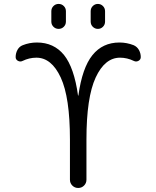

<svg xmlns="http://www.w3.org/2000/svg" viewBox="-20 -979 796 977"><path d="M441.4 -869.1V-921.9Q441.4 -937.5 452.1 -948.2Q462.9 -959 478 -959Q493.2 -959 503.9 -948.2Q514.6 -937.5 514.6 -921.9V-869.1Q514.6 -853.5 503.9 -842.8Q493.2 -832 478 -832Q462.9 -832 452.1 -842.8Q441.4 -853.5 441.4 -869.1ZM241.2 -869.1V-921.9Q241.2 -937.5 252 -948.2Q262.7 -959 278.3 -959Q293.9 -959 304.7 -948.2Q315.4 -937.5 315.4 -921.9V-869.1Q315.4 -853.5 304.7 -842.8Q293.9 -832 278.3 -832Q262.7 -832 252 -842.8Q241.2 -853.5 241.2 -869.1ZM419.9 -269.5V-64.5Q419.9 -46.9 407.7 -34.7Q395.5 -22.5 377.9 -22.5Q360.4 -22.5 348.1 -34.7Q335.9 -46.9 335.9 -64.5V-269.5Q335.9 -483.4 289.1 -584.5Q242.2 -685.5 165 -685.5Q128.9 -685.5 94.7 -668.9Q83 -663.1 71.3 -669.4Q59.6 -675.8 59.6 -688.5Q59.6 -708 68.8 -725.1Q78.1 -742.2 95.7 -749Q129.9 -762.7 168 -762.7Q253.9 -762.7 305.7 -699.2Q357.4 -634.8 377 -493.2Q377 -492.2 377.9 -492.2Q378.9 -492.2 378.9 -493.2Q398.4 -633.8 450.2 -698.2Q502 -762.7 587.9 -762.7Q625 -762.7 660.2 -749Q677.7 -741.2 687 -724.6Q696.3 -708 696.3 -688.5Q696.3 -675.8 684.6 -669.4Q672.9 -663.1 661.1 -668.9Q627 -685.5 590.8 -685.5Q513.7 -685.5 466.8 -584.5Q419.9 -483.4 419.9 -269.5Z"/></svg>

Font: Gen Jyuu Gothic P Normal
Style: Regular
Weight: 300
Designer: [Source Han Sans]
Ryoko NISHIZUKA  (kana & ideographs); Paul D. Hunt (Latin, Greek & Cyrillic); Wenlong ZHANG  (bopomofo
Version: Version 1.002.20150607